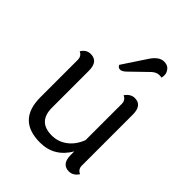

<svg xmlns="http://www.w3.org/2000/svg" viewBox="-215 -890 1024 1024"><g transform="rotate(45 297.0 -378.0)"><path d="M267 -583 353 -713Q386 -765 424 -765Q452 -765 464.5 -748Q477 -731 477 -717Q477 -703 475 -694Q467 -696 458 -696Q436 -696 416 -678L320 -585Q302 -568 288 -568Q274 -568 267 -583ZM506 -447V-62Q506 -34 532 -23Q511 9 479 9Q424 9 424 -61V-87Q368 9 261 9Q92 9 92 -163V-445Q92 -474 67 -485Q86 -517 119 -517Q175 -517 175 -447V-168Q175 -62 279 -62Q327 -62 365.5 -91Q404 -120 424 -172V-445Q424 -474 398 -485Q421 -517 451 -517Q506 -517 506 -447Z"/></g></svg>

Font: Laila
Style: Regular
Weight: 400
Designer: Hitesh Malaviya
Foundry: Indian Type Foundry
Version: Version 1.302;PS 1.0;hotconv 1.0.78;makeotf.lib2.5.61930; tt